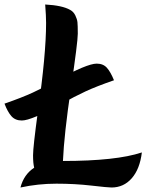

<svg xmlns="http://www.w3.org/2000/svg" viewBox="-63 -822 651 854"><path d="M-43 -361Q35 -388 83.5 -410.5Q132 -433 190 -465Q324 -539 367 -539Q396 -539 412.5 -520.5Q429 -502 444 -465Q366 -438 317.5 -415.5Q269 -393 212 -361Q77 -286 34 -286Q5 -286 -12 -305Q-29 -324 -43 -361ZM28 12Q43 -46 89 -76Q84 -96 84 -131.5Q84 -167 105 -322Q142 -579 142 -720Q142 -750 138 -802Q214 -798 249 -778Q264 -770 272 -753.5Q280 -737 281.5 -723Q283 -709 283 -672Q283 -635 252.5 -429.5Q222 -224 217 -106Q454 -106 568 -144Q559 -70 523 -29Q487 12 433 12Q417 12 343.5 3.5Q270 -5 188 -5Q106 -5 28 12Z"/></svg>

Font: MeriendaOneRegular
Style: Regular
Weight: 400
Designer: Eduardo Rodriguez Tunni
Foundry: Eduardo Rodriguez Tunni
Version: Version 1.001